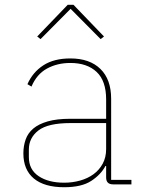

<svg xmlns="http://www.w3.org/2000/svg" viewBox="-20 -773 640 805"><path d="M454 0Q425 0 425 -29V-77H422Q403 -41 362.5 -14.5Q322 12 249 12Q166 12 122 -24.5Q78 -61 78 -130Q78 -161 87.5 -188Q97 -215 119.5 -234Q142 -253 180 -264Q218 -275 275 -275H425V-356Q425 -434 385 -471.5Q345 -509 275 -509Q220 -509 177 -485.5Q134 -462 112 -410L95 -420Q117 -470 161.5 -499Q206 -528 275 -528Q356 -528 401 -484Q446 -440 446 -359V-19H531V0ZM249 -7Q284 -7 316 -16Q348 -25 372 -42.5Q396 -60 410.5 -86.5Q425 -113 425 -148V-257H276Q181 -257 141 -226Q101 -195 101 -146V-114Q101 -62 142 -34.5Q183 -7 249 -7ZM288 -753 416 -620 402 -609 276 -736 150 -609 136 -620 264 -753Z"/></svg>

Font: IBM Plex Mono Thin
Style: Regular
Weight: 100
Monospace: yes
Designer: Mike Abbink, Paul van der Laan, Pieter van Rosmalen
Foundry: Bold Monday
Version: Version 2.3